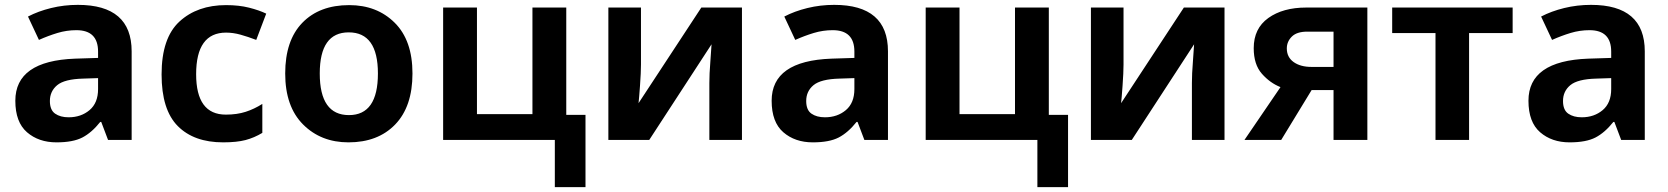

<svg xmlns="http://www.w3.org/2000/svg" viewBox="-20 -575 6855 789"><path d="M383 -254V-209Q383 -152 348 -122.5Q313 -93 262 -93Q228 -93 206.5 -108Q185 -123 185 -160Q185 -200 215 -225Q245 -250 322 -252ZM300 -555Q243 -555 190 -542Q137 -529 95 -507L140 -411Q178 -428 216 -439.5Q254 -451 294 -451Q383 -451 383 -363V-337L289 -334Q43 -325 43 -161Q43 -73 91 -31.5Q139 10 212 10Q280 10 318.5 -10Q357 -30 392 -74H396L424 0H521V-364Q521 -555 300 -555Z M897 10Q953 10 989 0.5Q1025 -9 1058 -29V-148Q1025 -127 989.5 -115.5Q954 -104 908 -104Q786 -104 786 -270Q786 -441 909 -441Q938 -441 968.5 -432.5Q999 -424 1033 -411L1074 -519Q1045 -533 1003.5 -543.5Q962 -554 909 -554Q791 -554 717.5 -486.5Q644 -419 644 -269Q644 -124 710.5 -57Q777 10 897 10Z M1675 -273Q1675 -409 1602 -481.5Q1529 -554 1415 -554Q1293 -554 1222.5 -481.5Q1152 -409 1152 -273Q1152 -137 1225.5 -63.5Q1299 10 1412 10Q1533 10 1604 -63.5Q1675 -137 1675 -273ZM1294 -273Q1294 -442 1413 -442Q1533 -442 1533 -273Q1533 -102 1414 -102Q1294 -102 1294 -273Z M2386 194H2260V0H1801V-544H1940V-106H2168V-544H2307V-103H2386Z M2614 -544H2480V0H2648L2904 -393Q2903 -370 2899 -320.5Q2895 -271 2895 -234V0H3029V-544H2862L2604 -151Q2606 -167 2610 -222.5Q2614 -278 2614 -310Z M3491 -254V-209Q3491 -152 3456 -122.5Q3421 -93 3370 -93Q3336 -93 3314.5 -108Q3293 -123 3293 -160Q3293 -200 3323 -225Q3353 -250 3430 -252ZM3408 -555Q3351 -555 3298 -542Q3245 -529 3203 -507L3248 -411Q3286 -428 3324 -439.5Q3362 -451 3402 -451Q3491 -451 3491 -363V-337L3397 -334Q3151 -325 3151 -161Q3151 -73 3199 -31.5Q3247 10 3320 10Q3388 10 3426.5 -10Q3465 -30 3500 -74H3504L3532 0H3629V-364Q3629 -555 3408 -555Z M4369 194H4243V0H3784V-544H3923V-106H4151V-544H4290V-103H4369Z M4597 -544H4463V0H4631L4887 -393Q4886 -370 4882 -320.5Q4878 -271 4878 -234V0H5012V-544H4845L4587 -151Q4589 -167 4593 -222.5Q4597 -278 4597 -310Z M5268 -376Q5268 -404 5288.5 -424.5Q5309 -445 5352 -445H5460V-300H5370Q5324 -300 5296 -320Q5268 -340 5268 -376ZM5245 0 5370 -205H5460V0H5599V-544H5348Q5252 -544 5192 -501Q5132 -458 5132 -377Q5132 -310 5165.5 -272Q5199 -234 5242 -217L5094 0Z M6196 -439H6017V0H5879V-439H5701V-544H6196Z M6601 -254V-209Q6601 -152 6566 -122.5Q6531 -93 6480 -93Q6446 -93 6424.5 -108Q6403 -123 6403 -160Q6403 -200 6433 -225Q6463 -250 6540 -252ZM6518 -555Q6461 -555 6408 -542Q6355 -529 6313 -507L6358 -411Q6396 -428 6434 -439.5Q6472 -451 6512 -451Q6601 -451 6601 -363V-337L6507 -334Q6261 -325 6261 -161Q6261 -73 6309 -31.5Q6357 10 6430 10Q6498 10 6536.5 -10Q6575 -30 6610 -74H6614L6642 0H6739V-364Q6739 -555 6518 -555Z"/></svg>

Font: Noto Sans UI
Style: Bold
Weight: 700
Designer: Monotype Design Team
Foundry: Monotype Imaging Inc.
Version: Version 1.901